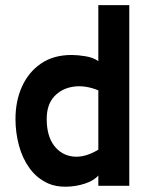

<svg xmlns="http://www.w3.org/2000/svg" viewBox="-20 -720 571 744"><path d="M167 -9Q123 -29 95 -67.5Q67 -106 53.5 -156Q40 -206 40 -259Q40 -328 65 -384Q90 -440 138.5 -473.5Q187 -507 258 -507Q281 -507 311.5 -502Q342 -497 361 -483V-700H481V0H361V-40Q344 -20 309 -8.5Q274 3 235.5 3.5Q197 4 167 -9ZM361 -140V-370Q309 -391 263.5 -384Q218 -377 189.5 -345.5Q161 -314 161 -259Q161 -194 189 -156.5Q217 -119 262.5 -113.5Q308 -108 361 -140Z"/></svg>

Font: Kulim Park
Style: Bold
Weight: 700
Designer: Noponies / Dale Sattler
Foundry: Noponies
Version: Version 1.000; ttfautohint (v1.8.3)